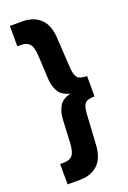

<svg xmlns="http://www.w3.org/2000/svg" viewBox="-138 -748 532 797"><g transform="rotate(-20 128.5 -350.0)"><path d="M155 -350Q117 -360 104 -385.5Q91 -411 90 -439L85 -539Q83 -581 70.5 -595.5Q58 -610 32 -610H16V-700H72Q119 -700 149 -673Q179 -646 183 -589L191 -455Q193 -420 203.5 -407.5Q214 -395 246 -395V-305Q214 -305 203.5 -292.5Q193 -280 191 -245L183 -111Q179 -54 149 -27Q119 0 72 0H16V-90H32Q58 -90 70.5 -104.5Q83 -119 85 -161L90 -261Q91 -289 104 -314.5Q117 -340 155 -350Z"/></g></svg>

Font: BebasNeueW03-Regular
Style: Regular
Weight: 400
Designer: Ryoichi Tsunekawa
Foundry: Ryoichi Tsunekawa
Version: Version 1.30